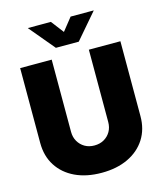

<svg xmlns="http://www.w3.org/2000/svg" viewBox="-137 -1049 982 1160"><g transform="rotate(-15 354.5 -469.0)"><path d="M354.5 11.2Q259.3 11.2 189 -22.2Q118.7 -55.7 79.8 -116.5Q41 -177.2 41 -259.3V-727.5H238.3V-275.9Q238.3 -242.2 253.4 -216.1Q268.6 -189.9 294.4 -174.8Q320.3 -159.7 354.5 -159.7Q388.7 -159.7 414.8 -174.8Q440.9 -189.9 455.8 -215.8Q470.7 -241.7 470.7 -275.9V-727.5H668V-259.3Q668 -177.2 629.2 -116.5Q590.3 -55.7 519.8 -22.2Q449.2 11.2 354.5 11.2ZM292.5 -949.2 353 -870.1 416 -949.2H560.1V-948.2L424.3 -790H281.2L148.9 -948.2V-949.2Z"/></g></svg>

Font: Inter 28pt Black
Style: Regular
Weight: 900
Designer: Rasmus Andersson
Foundry: rsms
Version: Version 4.001;git-66647c0bb